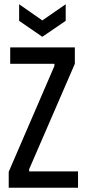

<svg xmlns="http://www.w3.org/2000/svg" viewBox="-20 -883 409 903"><path d="M21 0V-75L236 -573V-583H28V-660H332V-583L117 -87V-77H347V0ZM70 -863 179 -787 289 -863V-785L179 -710L70 -785Z"/></svg>

Font: Bricolage Grotesque 36pt Condensed
Style: Regular
Weight: 400
Width: 3
Designer: Mathieu Triay
Foundry: Atelier Triay
Version: Version 1.001;gftools[0.9.33.dev8+g029e19f]